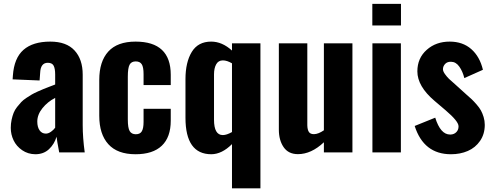

<svg xmlns="http://www.w3.org/2000/svg" viewBox="-20 -808 2609 1018"><path d="M223.1 -99.6Q236.3 -99.6 250.2 -109.4Q264.2 -119.1 272.5 -130.9V-289.1Q231.9 -268.1 204.8 -234.1Q177.7 -200.2 177.7 -163.6Q177.7 -134.3 189.9 -116.9Q202.1 -99.6 223.1 -99.6ZM167 9.8Q127.9 9.3 97.4 -11.7Q66.9 -32.7 52 -64Q37.1 -95.2 37.1 -129.9Q37.1 -152.3 41.5 -172.9Q45.9 -193.4 52.2 -209.5Q58.6 -225.6 70.3 -240.5Q82 -255.4 92.3 -266.4Q102.5 -277.3 119.4 -288.6Q136.2 -299.8 148.4 -306.9Q160.6 -314 180.2 -322.8Q199.7 -331.5 211.2 -336.2Q222.7 -340.8 242.9 -348.6Q263.2 -356.4 272.5 -359.9V-413.1Q272.5 -444.3 264.4 -459.7Q256.3 -475.1 233.4 -475.1Q194.8 -475.1 192.9 -420.9L189.9 -381.3L46.9 -387.2Q46.9 -397 48.3 -407.2Q54.7 -500 104.5 -543.7Q154.3 -587.4 246.6 -587.4Q332 -587.4 375.2 -540.5Q418.5 -493.7 418.5 -412.1V-145Q418.5 -78.6 429.2 0H293.9Q281.7 -64 279.8 -83Q268.1 -43.5 239.5 -16.8Q210.9 9.8 167 9.8Z M698.7 9.8Q602.5 9.8 554.4 -43.5Q506.3 -96.7 506.3 -194.3V-384.3Q506.3 -481.9 554.2 -534.7Q602.1 -587.4 698.7 -587.4Q885.3 -587.4 885.3 -411.6V-356.9H741.2V-415Q741.2 -452.6 731.4 -467.5Q721.7 -482.4 699.7 -482.4Q676.3 -482.4 667 -464.8Q657.7 -447.3 657.7 -401.4V-174.8Q657.7 -129.4 667.7 -112.8Q677.7 -96.2 700.2 -96.2Q722.7 -96.2 731.9 -111.8Q741.2 -127.4 741.2 -161.6V-231H885.3V-168Q885.3 -80.6 837.9 -35.4Q790.5 9.8 698.7 9.8Z M1161.6 -91.8Q1181.6 -91.8 1210 -107.9V-472.2Q1183.6 -487.8 1161.6 -487.8Q1137.7 -487.8 1126.2 -467Q1114.7 -446.3 1114.7 -413.6V-173.3Q1114.7 -91.8 1161.6 -91.8ZM1210 190.4V-43.9Q1156.7 9.3 1100.6 9.8Q963.4 9.8 963.4 -183.6V-388.2Q963.4 -478 996.8 -532.7Q1030.3 -587.4 1099.6 -587.4Q1157.7 -587.4 1210 -540V-578.1H1360.8V190.4Z M1559.6 9.3Q1509.3 9.3 1483.9 -27.6Q1458.5 -64.5 1458.5 -120.6V-578.1H1609.4V-144Q1609.9 -120.1 1617.7 -108.4Q1625.5 -96.7 1644 -96.7Q1645 -96.7 1645.5 -96.7Q1668 -97.2 1697.3 -117.2V-578.1H1848.6V0H1697.3V-53.7Q1630.4 9.3 1559.6 9.3Z M1954.1 -672.9V-787.6H2106V-672.9ZM1954.6 0V-578.1H2105.5V0Z M2371.1 9.8Q2226.6 9.8 2178.7 -140.1L2287.6 -184.1Q2315.4 -94.7 2366.2 -94.7Q2368.2 -94.7 2370.1 -94.7Q2388.7 -95.7 2400.4 -108.4Q2411.1 -120.1 2411.1 -136.7Q2411.1 -138.2 2411.1 -139.6Q2410.2 -165.5 2343.3 -222.7L2283.7 -273.4Q2192.9 -350.6 2192.9 -429.7Q2192.9 -500 2242.7 -543.9Q2291.5 -587.4 2364.3 -587.4Q2433.6 -587.4 2478.8 -547.6Q2523.9 -507.8 2540.5 -438L2441.9 -394Q2433.1 -429.7 2415.3 -454.8Q2397.5 -480 2372.1 -480.5Q2370.6 -480.5 2369.1 -480.5Q2351.6 -480.5 2340.8 -469.7Q2329.1 -458 2328.6 -441.9Q2328.1 -430.7 2339.1 -415.3Q2350.1 -399.9 2360.6 -389.9Q2371.1 -379.9 2393.6 -360.4L2453.1 -306.6Q2471.2 -291 2481.7 -281Q2492.2 -271 2507.1 -253.9Q2522 -236.8 2530 -222.2Q2538.1 -207.5 2544.2 -187.5Q2550.3 -167.5 2550.3 -146Q2550.3 -97.2 2525.4 -61Q2500.5 -24.9 2460.4 -7.6Q2420.4 9.8 2371.1 9.8Z"/></svg>

Font: Oswald
Style: DemiBold
Weight: 600
Designer: Vernon Adams
Foundry: Vernon Adams
Version: 3.0; ttfautohint (v0.95) -l 8 -r 50 -G 200 -x 0 -w "G" -W -c